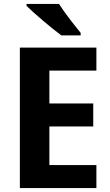

<svg xmlns="http://www.w3.org/2000/svg" viewBox="-20 -956 561 976"><path d="M280 -936H115V-926C152 -889 244 -811 292 -776H390V-789C360 -826 308 -891 280 -936ZM470 0V-117H231V-313H454V-430H231V-597H470V-714H81V0Z"/></svg>

Font: Noto Sans Display
Style: Bold
Weight: 700
Designer: Monotype Design Team
Foundry: Monotype Imaging Inc.
Version: Version 1.900